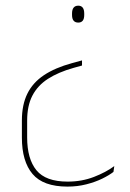

<svg xmlns="http://www.w3.org/2000/svg" viewBox="-20 -512 470 693"><path d="M239.5 -284 276 -294V-275.5L245.5 -267Q190.5 -251.5 153.2 -227.5Q116 -203.5 97 -167Q78 -130.5 78 -77V-16Q78 61.5 111.5 102.5Q145 143.5 224 143.5Q275.5 143.5 319.2 126.5Q363 109.5 392.5 87.5L389.5 108.5Q374 120.5 349 132.8Q324 145 292 153.2Q260 161.5 223.5 161.5Q136 161.5 97.5 116Q59 70.5 59 -15.5V-77Q59 -134 78.8 -174Q98.5 -214 138.8 -240.8Q179 -267.5 239.5 -284ZM262.5 -491.5Q273 -491.5 278.5 -484.5Q284 -477.5 284 -463V-458Q284 -444 278.5 -437.2Q273 -430.5 262.5 -430.5Q251.5 -430.5 245.8 -437.2Q240 -444 240 -458V-463Q240 -477.5 245.8 -484.5Q251.5 -491.5 262.5 -491.5Z"/></svg>

Font: Anek Malayalam Medium Thin
Style: Regular
Weight: 250
Version: Version 1.003